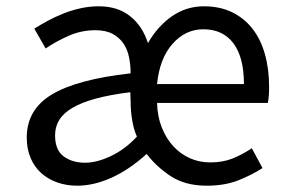

<svg xmlns="http://www.w3.org/2000/svg" viewBox="-20 -577 917 610"><path d="M225 13Q191 13 161.5 2.5Q132 -8 110.5 -27.5Q89 -47 77 -75.5Q65 -104 65 -140Q65 -229 145 -277Q225 -325 395 -344Q395 -370 390 -395Q385 -420 372 -439Q359 -458 337.5 -469.5Q316 -481 283 -481Q238 -481 197.5 -463Q157 -445 125 -423L89 -486Q108 -498 131 -510.5Q154 -523 180 -533.5Q206 -544 235 -550.5Q264 -557 294 -557Q354 -557 393.5 -525.5Q433 -494 450 -440Q481 -494 526.5 -525.5Q572 -557 628 -557Q678 -557 716.5 -538.5Q755 -520 781.5 -486.5Q808 -453 821.5 -405.5Q835 -358 835 -300Q835 -286 834 -273Q833 -260 831 -250H479Q480 -207 494 -172Q508 -137 530.5 -112.5Q553 -88 583 -74.5Q613 -61 648 -61Q688 -61 719 -73.5Q750 -86 780 -106L814 -43Q778 -20 735.5 -3.5Q693 13 637 13Q569 13 523 -17Q477 -47 446 -88Q391 -38 334.5 -12.5Q278 13 225 13ZM250 -60Q288 -60 333 -81.5Q378 -103 415 -143Q405 -165 400 -195Q395 -225 395 -256L394 -284Q329 -276 283.5 -263.5Q238 -251 209.5 -234Q181 -217 168 -195.5Q155 -174 155 -147Q155 -100 182.5 -80Q210 -60 250 -60ZM755 -310Q755 -395 721.5 -439.5Q688 -484 626 -484Q569 -484 528 -437.5Q487 -391 479 -310Z"/></svg>

Font: SpoqaHanSans-Regular
Style: Regular
Weight: 400
Designer: [Spoqa Han Sans] Dong-huui Kim \uAE40 \uB3D9 \uD718  Younghwa Kang \uAC15 \uC601 \uD654  [Noto Sans] Ryoko NISHIZUKA \u8
Foundry: Spoqa (http://www.spoqa-han-sans.com)
Version: Version 2.000